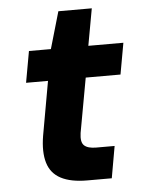

<svg xmlns="http://www.w3.org/2000/svg" viewBox="-49 -676 527 715"><g transform="rotate(-5 215.0 -318.5)"><path d="M249 0Q187 0 150 -19.5Q113 -39 101 -79.5Q89 -120 99 -180L135 -382H53L74 -499H156L196 -637H321L296 -499H427L406 -382H276L239 -178Q234 -144 247.5 -131.5Q261 -119 292 -119H361L340 0Z"/></g></svg>

Font: DM Sans 20pt ExtraBold
Style: Italic
Weight: 800
Italic angle: -10°
Version: Version 4.004;gftools[0.9.30]